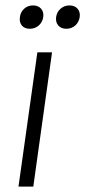

<svg xmlns="http://www.w3.org/2000/svg" viewBox="-20 -695 317 715"><path d="M189 -631.8Q191.9 -650.9 205.8 -662.8Q219.7 -674.8 238.8 -674.8Q257.8 -674.8 268.6 -662.8Q279.3 -650.9 276.9 -631.8Q273.9 -612.3 260.3 -600.1Q246.6 -587.9 227.1 -587.9Q207.5 -587.9 197 -600.1Q186.5 -612.3 189 -631.8ZM48.8 0 119.1 -500H173.8L104 0ZM54.2 -631.8Q56.6 -650.4 70.1 -662.6Q83.5 -674.8 103 -674.8Q122.1 -674.8 132.8 -662.8Q143.6 -650.9 141.1 -631.8Q138.2 -612.3 124.3 -600.1Q110.4 -587.9 90.8 -587.9Q71.3 -587.9 61.3 -600.1Q51.3 -612.3 54.2 -631.8Z"/></svg>

Font: Human Sans Light
Style: Italic
Weight: 300
Italic angle: -8°
Designer: Tim Radville
Foundry: Continuum
Version: Version 1.000;FEAKit 1.0